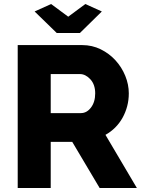

<svg xmlns="http://www.w3.org/2000/svg" viewBox="-20 -934 710 954"><path d="M234 -914 319 -851 404 -914 486 -877 377 -770H262L152 -877ZM68 0V-710H388Q438 -710 480.5 -689Q523 -668 554 -634Q585 -600 602.5 -557Q620 -514 620 -470Q620 -437 612 -406.5Q604 -376 589 -349Q574 -322 552.5 -300.5Q531 -279 504 -264L660 0H475L339 -229H232V0ZM232 -372H382Q411 -372 432 -399.5Q453 -427 453 -470Q453 -514 429 -540Q405 -566 377 -566H232Z"/></svg>

Font: Oxford Sans
Style: Regular
Weight: 800
Designer: Matt McInerney, Pablo Impallari, Rodrigo Fuenzalida
Foundry: Matt McInerney, Pablo Impallari, Rodrigo Fuenzalida
Version: Version 3.000g; ttfautohint (v1.5) -l 8 -r 28 -G 28 -x 14 -D